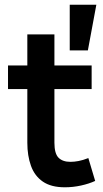

<svg xmlns="http://www.w3.org/2000/svg" viewBox="-20 -785 437 815"><path d="M384 -17Q358 -5 324 2.5Q290 10 255 10Q197 10 162 -14Q127 -38 111.5 -81Q96 -124 96 -179V-407H14V-507H96V-639H211V-507H369V-407H211V-179Q211 -133 228.5 -115.5Q246 -98 279 -98Q295 -98 313.5 -101.5Q332 -105 355 -114ZM353 -571H276V-765H389Z"/></svg>

Font: Inria Sans
Style: Bold
Weight: 700
Designer: Black Foundry Team
Foundry: Black Foundry
Version: Version 1.2; ttfautohint (v1.8.3)